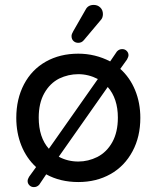

<svg xmlns="http://www.w3.org/2000/svg" viewBox="-20 -726 634 777"><path d="M269.5 -580.1Q269.5 -587.9 276.4 -599.6L326.2 -686.5Q335.9 -706.1 359.4 -706.1Q375 -706.1 385.7 -695.8Q396.5 -685.5 396.5 -668.9Q396.5 -653.3 386.7 -643.6L319.3 -563.5Q310.5 -552.7 296.9 -552.7Q285.2 -552.7 277.3 -560.1Q269.5 -567.4 269.5 -580.1ZM91.8 6.8Q91.8 -1 97.7 -10.7L126 -49.8Q86.9 -85.9 66.4 -137.2Q45.9 -188.5 45.9 -249Q45.9 -325.2 77.1 -384.8Q108.4 -444.3 165.5 -476.6Q222.7 -508.8 296.9 -508.8Q365.2 -508.8 425.8 -477.5L453.1 -517.6Q461.9 -527.3 474.6 -527.3Q485.4 -527.3 492.7 -520Q500 -512.7 500 -502.9Q500 -496.1 494.1 -485.4L466.8 -447.3Q505.9 -412.1 526.9 -360.8Q547.9 -309.6 547.9 -249Q547.9 -172.9 516.6 -114.3Q484.4 -53.7 427.2 -21.5Q370.1 10.7 296.9 10.7Q223.6 10.7 167 -20.5L138.7 21.5Q129.9 31.2 117.2 31.2Q106.4 31.2 99.1 23.9Q91.8 16.6 91.8 6.8ZM296.9 -425.8Q256.8 -425.8 219.7 -408.2Q181.6 -388.7 159.2 -348.6Q136.7 -308.6 136.7 -250Q136.7 -169.9 177.7 -124L376 -406.2Q337.9 -425.8 296.9 -425.8ZM374 -90.8Q412.1 -110.4 434.6 -150.9Q457 -191.4 457 -250Q457 -327.1 416 -374L217.8 -91.8Q253.9 -72.3 296.9 -72.3Q336.9 -72.3 374 -90.8Z"/></svg>

Font: jf-openhuninn-1.0
Style: Regular
Weight: 400
Designer: [Kosugi Maru]
      Designed by Motoya company      

      [Varela Round]
      Joe Prince(Latin component); Avraham Co
Foundry: justfont CO.,LTD.
Version: 1.0